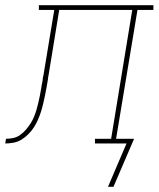

<svg xmlns="http://www.w3.org/2000/svg" viewBox="-76 -550 608 736"><path d="M338 166 409 0H288V-18H350L431 -512H151L110 -261Q109 -257 108.5 -253.5Q108 -250 108 -247Q105 -231 102.5 -215.5Q100 -200 96.5 -184Q93 -168 89.5 -152.5Q86 -137 81 -121.5Q76 -106 69.5 -91Q63 -76 54 -62Q45 -48 32.5 -35.5Q20 -23 6 -14.5Q-8 -6 -24.5 -3Q-41 0 -56 0L-53 -18Q-39 -18 -25 -21Q-11 -24 1 -32.5Q13 -41 23 -52.5Q33 -64 41 -76.5Q49 -89 54.5 -102.5Q60 -116 64 -129.5Q68 -143 71 -156.5Q74 -170 77 -184Q80 -198 82 -212Q84 -226 87 -239Q87 -242 87.5 -244Q88 -246 88 -249L89 -255Q90 -257 90 -259Q90 -261 91 -264L132 -512H73V-530H512V-512H451L369 -18H438L359 166Z"/></svg>

Font: Iosevka Curly Slab ThObl
Style: Regular
Weight: 100
Italic angle: -9°
Monospace: yes
Designer: Belleve Invis
Foundry: Belleve Invis
Version: Version 11.0.0; ttfautohint (v1.8.3)